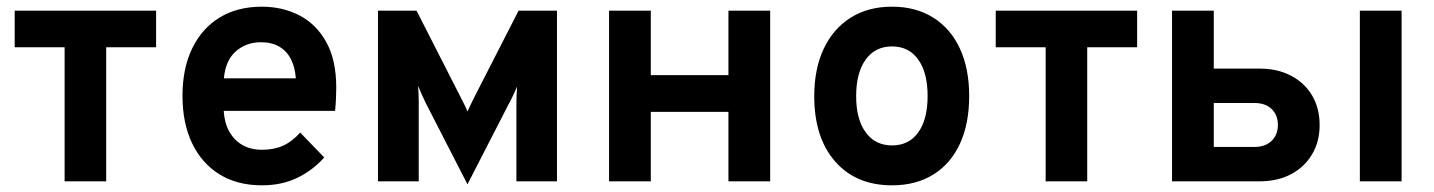

<svg xmlns="http://www.w3.org/2000/svg" viewBox="-20 -543 4296 575"><path d="M173.5 0V-401.5H24V-511H447.5V-401.5H298V0Z M764 12Q690.5 12 637.2 -21Q584 -54 555.2 -114.2Q526.5 -174.5 526.5 -256Q526.5 -338.5 555.8 -398.5Q585 -458.5 638.2 -490.8Q691.5 -523 764 -523Q826 -523 876.5 -497Q927 -471 957 -417.2Q987 -363.5 987 -280.5Q987 -267.5 986.2 -248.8Q985.5 -230 983.5 -211H650Q652 -176 666.2 -149.8Q680.5 -123.5 705.5 -109Q730.5 -94.5 764.5 -94.5Q801 -94.5 828 -106.8Q855 -119 879 -146L951 -71.5Q918 -34 871.5 -11Q825 12 764 12ZM650.5 -308.5H866Q863.5 -342 851 -366.2Q838.5 -390.5 816 -403.5Q793.5 -416.5 761.5 -416.5Q717.5 -416.5 686.5 -389.5Q655.5 -362.5 650.5 -308.5Z M1380 9 1255 -234.5Q1249.5 -246 1243.2 -259.8Q1237 -273.5 1232 -286Q1233 -275 1233.5 -262.2Q1234 -249.5 1234 -238V0H1112V-511H1227.5L1361 -249Q1367.5 -236.5 1372.2 -226.8Q1377 -217 1380 -209Q1383.5 -217 1388.2 -226.8Q1393 -236.5 1399 -249L1533 -511H1648V0H1526.5V-229Q1526.5 -240 1527 -256.2Q1527.5 -272.5 1528.5 -283.5Q1523 -271 1516.5 -257Q1510 -243 1503.5 -231.5Z M1804 0V-511H1929V-318H2161.5V-511H2286.5V0H2161.5V-208H1929V0Z M2651.5 12Q2543.5 12 2481 -59.5Q2418.5 -131 2418.5 -255Q2418.5 -337 2447 -397.2Q2475.5 -457.5 2527.8 -490.2Q2580 -523 2651.5 -523Q2722.5 -523 2774.5 -490.5Q2826.5 -458 2854.5 -398Q2882.5 -338 2882.5 -255.5Q2882.5 -172.5 2854.8 -112.5Q2827 -52.5 2775 -20.2Q2723 12 2651.5 12ZM2651.5 -107.5Q2702 -107.5 2730 -146.5Q2758 -185.5 2758 -255.5Q2758 -325.5 2729.8 -364.8Q2701.5 -404 2651.5 -404Q2601 -404 2572.5 -364.5Q2544 -325 2544 -255Q2544 -186 2572.5 -146.8Q2601 -107.5 2651.5 -107.5Z M3111.5 0V-401.5H2962V-511H3385.5V-401.5H3236V0Z M3490 0V-511H3615V-337.5H3752.5Q3806 -337.5 3846.5 -316.2Q3887 -295 3909.5 -257Q3932 -219 3932 -168.5Q3932 -118.5 3909.2 -80.5Q3886.5 -42.5 3846.2 -21.2Q3806 0 3752.5 0ZM3615 -103H3737.5Q3769.5 -103 3788.2 -121.2Q3807 -139.5 3807 -169Q3807 -198.5 3788.2 -216.5Q3769.5 -234.5 3737.5 -234.5H3615ZM4052.5 0V-511H4177.5V0Z"/></svg>

Font: Undotted
Style: Bold
Weight: 700
Designer: Delve Withrington, Dave Bailey, Thomas Jockin
Foundry: Delve Fonts LLC
Version: Version 4.000